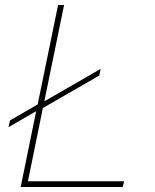

<svg xmlns="http://www.w3.org/2000/svg" viewBox="-20 -750 620 770"><path d="M384 -474 162 -346 158 -345 237 -730H213L131 -331L20 -267L14 -240L125 -304L63 0H472L478 -23H92L152 -317L154 -318L378 -447Z"/></svg>

Font: Nacelle Thin
Style: Italic
Weight: 100
Italic angle: -12°
Designer: Sora Sagano
Foundry: Sora Sagano
Version: Version 1.000;FEAKit 1.0